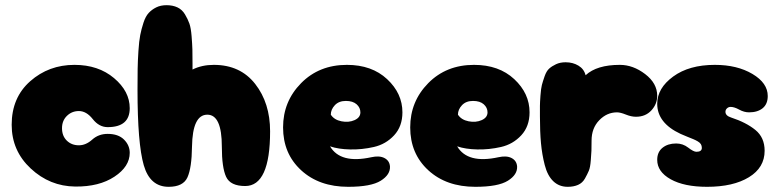

<svg xmlns="http://www.w3.org/2000/svg" viewBox="-20 -720 3004 740"><path d="M270 -1Q362 0 421 -39Q480 -78 480 -131Q480 -160 458 -182Q436 -204 395 -204Q360 -204 335.5 -182Q311 -160 284 -160Q256 -160 237.5 -178Q219 -196 219 -226Q219 -255 238 -273.5Q257 -292 284 -292Q313 -292 337.5 -261Q362 -230 395 -230Q480 -230 480 -303Q480 -368 419.5 -419Q359 -470 267 -470Q168 -470 96.5 -407Q25 -344 25 -239Q25 -139 98.5 -70.5Q172 -2 270 -1Z M630 0Q686 0 702.5 -36.5Q719 -73 720 -155Q722 -278 779 -278Q835 -278 835 -155Q835 -74 851.5 -38.5Q868 -3 925 -3Q1021 -3 1021 -214Q1021 -323 963.5 -396.5Q906 -470 804 -470Q758 -470 722 -452Q722 -459 722 -474Q722 -511 721.5 -529.5Q721 -548 718.5 -580Q716 -612 710 -629Q704 -646 693 -664.5Q682 -683 664 -691.5Q646 -700 622 -700Q599 -700 582 -691.5Q565 -683 553 -670Q541 -657 533 -632.5Q525 -608 520.5 -585Q516 -562 513.5 -523.5Q511 -485 510.5 -454Q510 -423 510 -374Q510 -167 534 -83.5Q558 0 630 0Z M1322 0Q1410 0 1447.5 -23.5Q1485 -47 1483 -79Q1481 -101 1461.5 -111Q1442 -121 1411 -114Q1292 -88 1252 -156Q1284 -145 1329.5 -144Q1375 -143 1421 -153.5Q1467 -164 1499 -198.5Q1531 -233 1531 -287Q1531 -360 1472 -415Q1413 -470 1317 -470Q1210 -470 1140.5 -399.5Q1071 -329 1071 -229Q1071 -128 1140.5 -64Q1210 0 1322 0ZM1255 -278Q1255 -298 1270.5 -314.5Q1286 -331 1313 -331Q1340 -331 1354.5 -318Q1369 -305 1369 -287Q1369 -267 1346.5 -257Q1324 -247 1296 -252.5Q1268 -258 1255 -278Z M1812 0Q1900 0 1937.5 -23.5Q1975 -47 1973 -79Q1971 -101 1951.5 -111Q1932 -121 1901 -114Q1782 -88 1742 -156Q1774 -145 1819.5 -144Q1865 -143 1911 -153.5Q1957 -164 1989 -198.5Q2021 -233 2021 -287Q2021 -360 1962 -415Q1903 -470 1807 -470Q1700 -470 1630.5 -399.5Q1561 -329 1561 -229Q1561 -128 1630.5 -64Q1700 0 1812 0ZM1745 -278Q1745 -298 1760.5 -314.5Q1776 -331 1803 -331Q1830 -331 1844.5 -318Q1859 -305 1859 -287Q1859 -267 1836.5 -257Q1814 -247 1786 -252.5Q1758 -258 1745 -278Z M2168 0Q2191 0 2208 -7.5Q2225 -15 2234.5 -32Q2244 -49 2249.5 -62Q2255 -75 2257 -102Q2259 -129 2259.5 -139.5Q2260 -150 2260 -178Q2260 -226 2289.5 -256.5Q2319 -287 2358 -287Q2371 -287 2392 -278.5Q2413 -270 2431 -270Q2468 -270 2490.5 -294.5Q2513 -319 2513 -351Q2513 -399 2466.5 -434.5Q2420 -470 2369 -470Q2280 -470 2237 -430Q2231 -454 2209.5 -467Q2188 -480 2160 -480Q2139 -480 2123 -472.5Q2107 -465 2096.5 -455.5Q2086 -446 2079 -426Q2072 -406 2068.5 -392.5Q2065 -379 2063 -351.5Q2061 -324 2061 -312Q2061 -300 2061 -271Q2061 -212 2065 -168.5Q2069 -125 2079.5 -84Q2090 -43 2112.5 -21.5Q2135 0 2168 0Z M2705 0Q2806 0 2866.5 -37Q2927 -74 2927 -139Q2927 -190 2891.5 -219Q2856 -248 2798 -267Q2776 -274 2776 -289Q2776 -297 2782 -302.5Q2788 -308 2796 -308Q2810 -308 2829 -297.5Q2848 -287 2867 -287Q2900 -287 2919.5 -303Q2939 -319 2939 -350Q2939 -400 2880 -435Q2821 -470 2735 -470Q2636 -470 2574.5 -425Q2513 -380 2513 -320Q2513 -246 2603 -204Q2614 -199 2629 -193Q2644 -187 2652.5 -183.5Q2661 -180 2669.5 -175Q2678 -170 2681.5 -164Q2685 -158 2685 -150Q2685 -135 2664 -135Q2653 -135 2632.5 -151Q2612 -167 2586 -167Q2554 -167 2533.5 -150.5Q2513 -134 2513 -104Q2513 -58 2565 -29Q2617 0 2705 0Z"/></svg>

Font: Cherry Bomb
Style: Regular
Weight: 400
Designer: satsuyako
Foundry: satsuyako
Version: Version 4.0